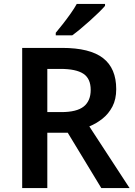

<svg xmlns="http://www.w3.org/2000/svg" viewBox="-20 -958 686 978"><path d="M296 -714Q438 -714 505 -662Q572 -610 572 -504Q572 -452 552.5 -415Q533 -378 502 -353.5Q471 -329 435 -314L640 0H496L325 -282H221V0H93V-714ZM288 -607H221V-387H292Q371 -387 406.5 -415.5Q442 -444 442 -500Q442 -558 404.5 -582.5Q367 -607 288 -607ZM515 -928Q503 -914 482.5 -894Q462 -874 437.5 -852Q413 -830 389.5 -810.5Q366 -791 348 -778H264V-791Q280 -810 300 -835.5Q320 -861 339.5 -888.5Q359 -916 371 -938H515Z"/></svg>

Font: Noto Sans Tangsa SemiBold
Style: Regular
Weight: 600
Version: Version 1.504